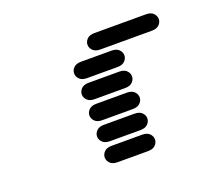

<svg xmlns="http://www.w3.org/2000/svg" viewBox="-119 -911 1238 1073"><g transform="rotate(-20 500.0 -374.5)"><path d="M409.2 -13.7Q379.9 -13.7 365.2 -28.8Q350.6 -43.9 350.6 -62.5Q350.6 -81.1 365.2 -96.2Q379.9 -111.3 409.2 -111.3H590.8Q620.1 -111.3 634.8 -96.2Q649.4 -81.1 649.4 -62.5Q649.4 -43.9 634.8 -28.8Q620.1 -13.7 590.8 -13.7ZM409.2 -138.7Q379.9 -138.7 365.2 -153.8Q350.6 -168.9 350.6 -187.5Q350.6 -206.1 365.2 -221.2Q379.9 -236.3 409.2 -236.3H590.8Q620.1 -236.3 634.8 -221.2Q649.4 -206.1 649.4 -187.5Q649.4 -168.9 634.8 -153.8Q620.1 -138.7 590.8 -138.7ZM409.2 -263.7Q379.9 -263.7 365.2 -278.8Q350.6 -293.9 350.6 -312.5Q350.6 -331.1 365.2 -346.2Q379.9 -361.3 409.2 -361.3H590.8Q620.1 -361.3 634.8 -346.2Q649.4 -331.1 649.4 -312.5Q649.4 -293.9 634.8 -278.8Q620.1 -263.7 590.8 -263.7ZM409.2 -388.7Q379.9 -388.7 365.2 -403.8Q350.6 -418.9 350.6 -437.5Q350.6 -456.1 365.2 -471.2Q379.9 -486.3 409.2 -486.3H590.8Q620.1 -486.3 634.8 -471.2Q649.4 -456.1 649.4 -437.5Q649.4 -418.9 634.8 -403.8Q620.1 -388.7 590.8 -388.7ZM409.2 -513.7Q379.9 -513.7 365.2 -528.8Q350.6 -543.9 350.6 -562.5Q350.6 -581.1 365.2 -596.2Q379.9 -611.3 409.2 -611.3H590.8Q620.1 -611.3 634.8 -596.2Q649.4 -581.1 649.4 -562.5Q649.4 -543.9 634.8 -528.8Q620.1 -513.7 590.8 -513.7ZM534.2 -638.7Q504.9 -638.7 490.2 -653.8Q475.6 -668.9 475.6 -687.5Q475.6 -706.1 490.2 -721.2Q504.9 -736.3 534.2 -736.3H840.8Q870.1 -736.3 884.8 -721.2Q899.4 -706.1 899.4 -687.5Q899.4 -668.9 884.8 -653.8Q870.1 -638.7 840.8 -638.7Z"/></g></svg>

Font: Sixtyfour Normal
Style: Regular
Weight: 400
Monospace: yes
Designer: Jens Kutilek
Foundry: Jens Kutilek
Version: Version 2.000